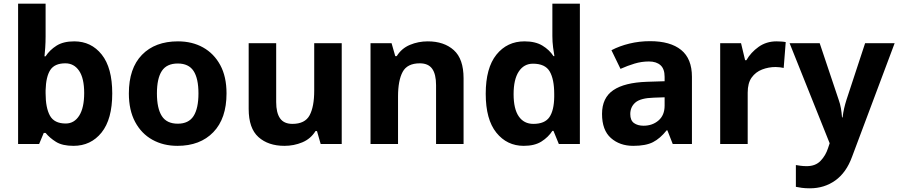

<svg xmlns="http://www.w3.org/2000/svg" viewBox="-20 -780 4866 1040"><path d="M227 -583Q227 -552 225 -522Q223 -492 221 -475H227Q249 -509 286 -532.5Q323 -556 382 -556Q474 -556 531 -484.5Q588 -413 588 -274Q588 -134 530 -62Q472 10 378 10Q318 10 283.5 -11.5Q249 -33 227 -60H217L192 0H78V-760H227ZM334 -437Q276 -437 252.5 -401Q229 -365 227 -291V-275Q227 -196 250.5 -153.5Q274 -111 336 -111Q382 -111 409 -153.5Q436 -196 436 -276Q436 -356 408.5 -396.5Q381 -437 334 -437Z M1207 -274Q1207 -138 1135.5 -64Q1064 10 941 10Q865 10 805.5 -23Q746 -56 712 -119.5Q678 -183 678 -274Q678 -410 749 -483Q820 -556 944 -556Q1021 -556 1080 -523Q1139 -490 1173 -427.5Q1207 -365 1207 -274ZM830 -274Q830 -193 856.5 -151.5Q883 -110 943 -110Q1002 -110 1028.5 -151.5Q1055 -193 1055 -274Q1055 -355 1028.5 -395.5Q1002 -436 943 -436Q883 -436 856.5 -395.5Q830 -355 830 -274Z M1831 -546V0H1717L1697 -70H1689Q1663 -28 1617.5 -9Q1572 10 1521 10Q1433 10 1380 -37.5Q1327 -85 1327 -190V-546H1476V-227Q1476 -169 1497 -139Q1518 -109 1564 -109Q1632 -109 1657 -155.5Q1682 -202 1682 -289V-546Z M2297 -556Q2385 -556 2438 -508.5Q2491 -461 2491 -356V0H2342V-319Q2342 -378 2321 -407.5Q2300 -437 2254 -437Q2186 -437 2161 -390.5Q2136 -344 2136 -257V0H1987V-546H2101L2121 -476H2129Q2155 -518 2200.5 -537Q2246 -556 2297 -556Z M2817 10Q2726 10 2668.5 -61.5Q2611 -133 2611 -272Q2611 -412 2669 -484Q2727 -556 2821 -556Q2880 -556 2918 -533Q2956 -510 2978 -476H2983Q2980 -492 2976 -522.5Q2972 -553 2972 -585V-760H3121V0H3007L2978 -71H2972Q2950 -37 2913 -13.5Q2876 10 2817 10ZM2869 -109Q2931 -109 2956 -145.5Q2981 -182 2982 -255V-271Q2982 -351 2957.5 -393Q2933 -435 2867 -435Q2818 -435 2790 -392.5Q2762 -350 2762 -270Q2762 -190 2790 -149.5Q2818 -109 2869 -109Z M3501 -557Q3611 -557 3669.5 -509.5Q3728 -462 3728 -364V0H3624L3595 -74H3591Q3556 -30 3517 -10Q3478 10 3410 10Q3337 10 3289 -32.5Q3241 -75 3241 -163Q3241 -250 3302 -291.5Q3363 -333 3485 -337L3580 -340V-364Q3580 -407 3557.5 -427Q3535 -447 3495 -447Q3455 -447 3417 -435.5Q3379 -424 3341 -407L3292 -508Q3336 -531 3389.5 -544Q3443 -557 3501 -557ZM3522 -251Q3450 -249 3422 -225Q3394 -201 3394 -162Q3394 -128 3414 -113.5Q3434 -99 3466 -99Q3514 -99 3547 -127.5Q3580 -156 3580 -208V-253Z M4186 -556Q4197 -556 4212 -555Q4227 -554 4236 -552L4225 -412Q4218 -414 4204.5 -415.5Q4191 -417 4181 -417Q4143 -417 4108 -403.5Q4073 -390 4051.5 -360Q4030 -330 4030 -278V0H3881V-546H3994L4016 -454H4023Q4047 -496 4089 -526Q4131 -556 4186 -556Z M4257 -546H4420L4523 -239Q4531 -217 4535 -193.5Q4539 -170 4541 -144H4544Q4547 -170 4552.5 -193.5Q4558 -217 4565 -239L4666 -546H4826L4595 70Q4564 155 4504.5 197.5Q4445 240 4367 240Q4342 240 4323.5 237.5Q4305 235 4291 232V114Q4302 116 4317.5 118Q4333 120 4350 120Q4397 120 4424.5 91.5Q4452 63 4465 23L4474 -4Z"/></svg>

Font: Noto Sans Sundanese
Style: Bold
Weight: 700
Version: Version 2.003